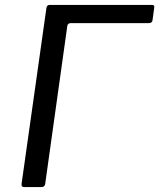

<svg xmlns="http://www.w3.org/2000/svg" viewBox="-20 -762 648 782"><path d="M168.9 -728.4Q170.5 -742 182.2 -742H599.7Q609.7 -742 608.2 -731.1L601.3 -680.4Q599.8 -667.9 586.8 -667.9H269.2Q255.6 -667.9 254.1 -656.1L164.1 -13.1Q162.3 0 148.1 0H80.4Q72.4 0 69.7 -3.1Q67 -6.2 68 -14.1Z"/></svg>

Font: Libre Franklin Thin
Style: Italic
Weight: 100
Italic angle: -8°
Designer: Pablo Impallari, Rodrigo Fuenzalida, Nhung Nguyen
Foundry: Impallari Type
Version: Version 3.000